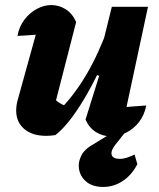

<svg xmlns="http://www.w3.org/2000/svg" viewBox="-20 -531 629 759"><path d="M281 -444 199 -125 186 -149Q200 -134 215.5 -124Q231 -114 249 -110L221 -102Q277 -160 323.5 -239.5Q370 -319 409 -427L422 -368Q398 -305 370 -247Q342 -189 312.5 -139.5Q283 -90 254 -53.5Q225 -17 199 3Q180 6 162 6Q108 6 76 -21Q44 -48 44 -94Q44 -115 50 -136L142 -468L221 -403Q172 -398 130.5 -394.5Q89 -391 49 -389Q56 -427 77 -454Q98 -481 126 -496Q154 -511 183 -511Q213 -511 239.5 -494.5Q266 -478 281 -444ZM318 -58 372 -231 356 -237 422 -504H565L464 -33L436 -104Q468 -107 497.5 -109.5Q527 -112 558 -114Q551 -76 529.5 -48.5Q508 -21 478.5 -6.5Q449 8 418 8Q387 8 360 -8.5Q333 -25 318 -58ZM389 208Q348 208 324 189.5Q300 171 293.5 143Q287 115 300 87Q313 59 348 40L457 -27H490L436 41Q417 65 421.5 81Q426 97 454 97Q468 97 482.5 92Q497 87 512 80L523 118Q500 162 464.5 185Q429 208 389 208Z"/></svg>

Font: Piazzolla Thin Black
Style: Italic
Weight: 900
Italic angle: -11.3°
Version: Version 2.005